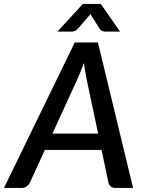

<svg xmlns="http://www.w3.org/2000/svg" viewBox="-56 -930 718 950"><path d="M429.5 -269 372.5 -538.5Q370 -554 366.2 -574Q362.5 -594 359 -618Q350.5 -594 342 -573.8Q333.5 -553.5 326.5 -537.5L203.5 -269ZM602.5 0H515.5Q500.5 0 492.2 -7.2Q484 -14.5 480.5 -26.5L446.5 -188H166L92 -26.5Q87 -16 76.2 -8Q65.5 0 51.5 0H-36.5L314 -720H428.5ZM538 -773.5H466.5Q460 -773.5 451.5 -776Q443 -778.5 435 -791L396.5 -851.5Q395 -854 393.8 -856.2Q392.5 -858.5 391.5 -861Q390 -858.5 388.2 -856.2Q386.5 -854 384.5 -851.5L332 -791Q321.5 -778.5 312.2 -776Q303 -773.5 297 -773.5H228L354 -910.5H443Z"/></svg>

Font: Lato 2
Style: Italic
Weight: 600
Italic angle: -7°
Designer: Lukasz Dziedzic with Adam Twardoch and Botio Nikoltchev
Foundry: tyPoland Lukasz Dziedzic
Version: Version 2.015; 2015-08-06; http://www.latofonts.com/